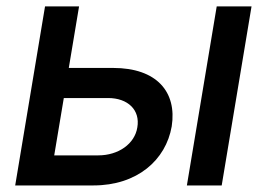

<svg xmlns="http://www.w3.org/2000/svg" viewBox="-20 -565 812 585"><path d="M324.6 -358H189.6L220.9 -545.5H117.2L26.3 0H264.6C398.1 0 485.4 -77.4 503.2 -180C519.5 -284.8 457.7 -358 324.6 -358ZM145.2 -91.6 174.4 -266.3H309.3C369.7 -266.3 407.7 -229.8 398.4 -176.8C390.6 -126.8 340.9 -91.6 279.5 -91.6ZM549.4 0H655.5L746.4 -545.5H640.3Z"/></svg>

Font: Magic Ui Pro Medium
Style: Italic
Weight: 500
Italic angle: -9.39999°
Designer: Stefan Endress, Andreas Faust
Version: Version 1.000;FEAKit 1.0